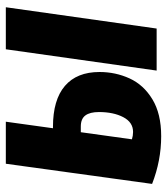

<svg xmlns="http://www.w3.org/2000/svg" viewBox="24 -596 587 676"><g transform="rotate(-90 318.0 -257.5)"><path d="M403 -201Q403 -145 380.5 -95.5Q358 -46 307 -15Q256 16 177 16Q91 16 9 -16L80 -531H228L205 -365H210Q305 -365 354 -323Q403 -281 403 -201ZM483 -531H631L556 0H408ZM262 -203Q262 -235 250 -251Q238 -267 211 -267H191L166 -87Q179 -83 192 -83Q226 -83 244 -117.5Q262 -152 262 -203Z"/></g></svg>

Font: Fira Sans Extra Condensed
Style: Bold Italic
Weight: 700
Width: 3
Italic angle: -8°
Designer: Carrois Corporate & Edenspiekermann AG
Foundry: Carrois Corporate GbR & Edenspiekermann AG
Version: Version 4.203